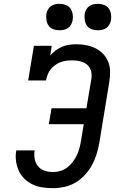

<svg xmlns="http://www.w3.org/2000/svg" viewBox="-20 -974 640 1002"><path d="M257 8Q229 8 201.5 4Q174 0 150 -11.5Q126 -23 107.5 -41Q89 -59 78 -83Q67 -107 63.5 -134.5Q60 -162 65 -189H161Q157 -167 161 -145Q165 -123 178.5 -106.5Q192 -90 213 -83Q234 -76 257 -76Q276 -76 295.5 -82Q315 -88 331.5 -100.5Q348 -113 360.5 -130Q373 -147 381.5 -165Q390 -183 395 -202.5Q400 -222 403 -241L417 -326H235L249 -409H431L457 -563Q459 -578 457.5 -591.5Q456 -605 450 -617Q444 -629 433.5 -637.5Q423 -646 410.5 -650.5Q398 -655 384 -657Q370 -659 356 -659Q341 -659 325.5 -657Q310 -655 295.5 -649.5Q281 -644 267.5 -634Q254 -624 244 -611.5Q234 -599 228.5 -584Q223 -569 220 -554H127L157 -735H250L242 -684Q255 -699 271 -711Q287 -723 305 -730.5Q323 -738 341.5 -740.5Q360 -743 379 -743Q405 -743 430.5 -738Q456 -733 478.5 -722Q501 -711 518 -693Q535 -675 544.5 -652Q554 -629 554.5 -602.5Q555 -576 551 -550L498 -227Q493 -198 484 -169Q475 -140 460 -112.5Q445 -85 423 -61Q401 -37 373.5 -21Q346 -5 316 1.5Q286 8 257 8ZM491 -816Q474 -816 458.5 -821.5Q443 -827 434 -839.5Q425 -852 422.5 -868.5Q420 -885 422 -902Q424 -913 430 -924Q436 -935 446 -942Q456 -949 467.5 -951.5Q479 -954 491 -954Q507 -954 522.5 -948.5Q538 -943 547 -930.5Q556 -918 559 -901.5Q562 -885 559 -868Q557 -857 551 -846Q545 -835 535 -828Q525 -821 513.5 -818.5Q502 -816 491 -816ZM291 -816Q274 -816 258.5 -821.5Q243 -827 234 -839.5Q225 -852 222.5 -868.5Q220 -885 222 -902Q224 -913 230 -924Q236 -935 246 -942Q256 -949 267.5 -951.5Q279 -954 291 -954Q307 -954 322.5 -948.5Q338 -943 347 -930.5Q356 -918 359 -901.5Q362 -885 359 -868Q357 -857 351 -846Q345 -835 335 -828Q325 -821 313.5 -818.5Q302 -816 291 -816Z"/></svg>

Font: Iosevka Etoile Medium Oblique
Style: Regular
Weight: 500
Italic angle: -9°
Designer: Belleve Invis
Foundry: Belleve Invis
Version: Version 15.5.2; ttfautohint (v1.8.4)